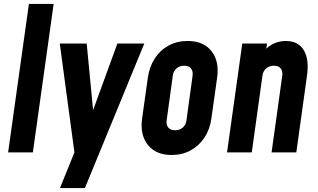

<svg xmlns="http://www.w3.org/2000/svg" viewBox="-20 -770 1609 970"><path d="M21 0 126 -750H251L146 0Z M283 180 356 0 282 -550H418L456 -155H429L573 -550H709L409 180Z M847 13Q767.5 13 727 -38Q686.5 -89 698 -172L727 -378Q735 -433.5 762.2 -475.2Q789.5 -517 832 -540Q874.5 -563 928 -563Q1007.5 -563 1048 -512.2Q1088.5 -461.5 1077 -378L1048 -172Q1040.5 -116.5 1013 -75Q985.5 -33.5 943 -10.2Q900.5 13 847 13ZM865 -112Q888.5 -112 903.8 -125.8Q919 -139.5 922 -162L953 -388Q956 -410.5 945 -424.2Q934 -438 910 -438Q887 -438 871.5 -424.2Q856 -410.5 853 -388L822 -162Q819 -139.5 830 -125.8Q841 -112 865 -112Z M1127 0 1204 -550H1329L1317 -463L1297 -488Q1319 -525.5 1352 -544.2Q1385 -563 1424 -563Q1486.5 -563 1514.5 -516.8Q1542.5 -470.5 1531 -388L1477 0H1352L1406 -388Q1409 -410.5 1398.2 -424.2Q1387.5 -438 1364 -438Q1340 -438 1324.5 -424.2Q1309 -410.5 1306 -388L1252 0Z"/></svg>

Font: Mohave Light
Style: Bold Italic
Weight: 700
Italic angle: -8°
Version: Version 2.003